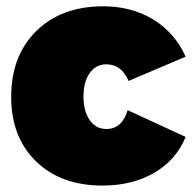

<svg xmlns="http://www.w3.org/2000/svg" viewBox="-20 -575 603 603"><path d="M15.1 -271Q15.1 -399.9 94 -477.5Q172.9 -555.2 304.2 -555.2Q393.6 -555.2 461.4 -513.7Q529.3 -472.2 563 -397L383.8 -320.8Q361.3 -373 314 -373Q281.2 -373 261.7 -345.5Q242.2 -317.9 242.2 -272Q242.2 -225.6 261.7 -197.8Q281.2 -169.9 314 -169.9Q363.3 -169.9 380.9 -229L563 -145Q533.2 -72.3 464.4 -32.2Q395.5 7.8 301.8 7.8Q171.4 7.8 93.3 -68.1Q15.1 -144 15.1 -271Z"/></svg>

Font: Trueno Black
Style: Regular
Weight: 900
Designer: Julieta Ulanovsky
Foundry: Julieta Ulanovsky
Version: Version 3.001b | FøM Fix